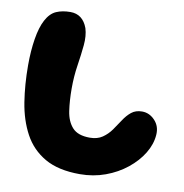

<svg xmlns="http://www.w3.org/2000/svg" viewBox="-77 -753 790 826"><g transform="rotate(10 317.5 -340.0)"><path d="M325 0Q231 0 172 -34Q113 -68 81 -127.5Q49 -187 37 -263Q25 -339 25 -423Q25 -486 33.5 -538.5Q42 -591 59 -623Q77 -657 103.5 -668.5Q130 -680 165 -680Q219 -680 240 -623Q250 -591 246 -549Q242 -507 234.5 -458.5Q227 -410 227 -357Q227 -304 233.5 -259.5Q240 -215 264 -188.5Q288 -162 340 -162Q373 -162 395 -177Q417 -192 433 -214.5Q449 -237 463.5 -259.5Q478 -282 496.5 -297Q515 -312 543 -312Q575 -312 599 -286.5Q623 -261 620 -223Q617 -182 593 -142.5Q569 -103 528.5 -70.5Q488 -38 436 -19Q384 0 325 0Z"/></g></svg>

Font: Cherry Bomb One
Style: Regular
Weight: 400
Designer: satsuyako
Foundry: satsuyako
Version: Version 4.100; ttfautohint (v1.8.3)